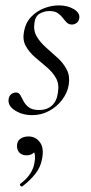

<svg xmlns="http://www.w3.org/2000/svg" viewBox="-20 -416 338 712"><path d="M99 11Q63 11 35.5 -6.5Q8 -24 12 -49Q14 -61 22 -67Q30 -73 39 -73Q50 -73 55.5 -63Q61 -53 67.5 -40.5Q74 -28 87 -18Q100 -8 125 -8Q154 -8 172.5 -24.5Q191 -41 195 -74Q200 -105 187 -127.5Q174 -150 152 -168Q130 -186 109 -204.5Q88 -223 75.5 -245.5Q63 -268 69 -299Q75 -332 95.5 -353.5Q116 -375 143.5 -385.5Q171 -396 198 -396Q231 -396 254 -382Q277 -368 274 -349Q272 -336 263.5 -330.5Q255 -325 247 -325Q235 -325 227.5 -332.5Q220 -340 212.5 -350Q205 -360 194 -367.5Q183 -375 163 -375Q144 -375 127.5 -365.5Q111 -356 108 -333Q103 -303 116 -281Q129 -259 150.5 -240Q172 -221 193.5 -201.5Q215 -182 227.5 -158Q240 -134 235 -102Q230 -72 210.5 -46Q191 -20 162 -4.5Q133 11 99 11ZM63 275Q59 277 55.5 272.5Q52 268 56 265Q79 248 92 228Q105 208 108 186Q113 158 105 146.5Q97 135 86 132L113 125Q114 143 104 151.5Q94 160 79 160Q62 160 52.5 150.5Q43 141 43 125Q43 108 55 99Q67 90 86 90Q112 90 128 111.5Q144 133 136 173Q131 203 111.5 228Q92 253 63 275Z"/></svg>

Font: Cormorant Garamond Light Light
Style: Italic
Weight: 300
Italic angle: -10°
Version: Version 4.001